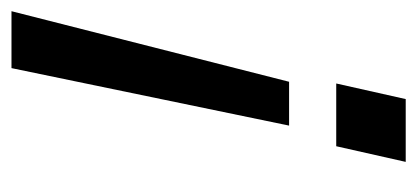

<svg xmlns="http://www.w3.org/2000/svg" viewBox="-217 -513 730 336"><g transform="rotate(-90 148.0 -345.0)"><path d="M96.2 -204.1 196.8 -689.9H296.4L172.9 -204.1ZM32.7 0 60.1 -121.6H169.9L142.6 0Z"/></g></svg>

Font: HK Grotesk SmBold Legacy Italic
Style: Regular
Weight: 600
Italic angle: -13°
Designer: Alfredo Marco Pradil
Foundry: Hanken Design Co.
Version: Version 2.022;PS 002.022;hotconv 1.0.88;makeotf.lib2.5.64775